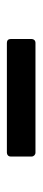

<svg xmlns="http://www.w3.org/2000/svg" viewBox="192 -592 121 544"><g transform="rotate(-90 252.0 -319.5)"><path d="M403 -279C410 -279 414 -284 414 -290V-349C414 -356 410 -360 403 -360H92C86 -360 81 -356 81 -349V-290C81 -284 86 -279 92 -279Z"/></g></svg>

Font: LINE Seed JP App_OTF Regular
Style: Regular
Weight: 400
Designer: LY Corporation & Fontrix & Fontworks
Version: Version 1.002